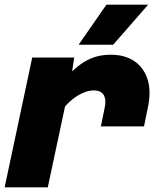

<svg xmlns="http://www.w3.org/2000/svg" viewBox="-22 -808 692 828"><path d="M413 -263 429 -341Q437 -376 426 -397Q415 -418 382 -418Q349 -418 310.5 -394Q272 -370 227 -312L239 -449Q274 -488 306 -515.5Q338 -543 374 -557.5Q410 -572 456 -572Q516 -572 557 -544.5Q598 -517 614.5 -465.5Q631 -414 615 -341L599 -263ZM-2 0 117 -560H298L285 -473L184 0ZM317 -615 437 -788H617L466 -615Z"/></svg>

Font: Azeret Mono Thin ExtraBold
Style: Italic
Weight: 800
Italic angle: -12°
Version: Version 1.002